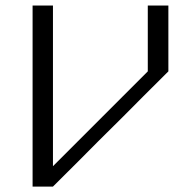

<svg xmlns="http://www.w3.org/2000/svg" viewBox="-20 -687 719 707"><path d="M341.7 -166.7Q274.2 -98.3 175 0H100V-666.7H175V-75L524.2 -424.2V-666.7H600V-424.2Q500 -325 433.3 -257.5Z"/></svg>

Font: 0xA000
Style: Regular
Weight: 400
Version: Version 0.1